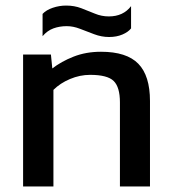

<svg xmlns="http://www.w3.org/2000/svg" viewBox="-20 -670 618 690"><path d="M372 -537Q345 -537 318.5 -547Q292 -557 267.5 -566.5Q243 -576 220 -576Q194 -576 172 -568Q150 -560 133 -540V-620Q146 -634 169.5 -642Q193 -650 218 -650Q247 -650 272 -640.5Q297 -631 321 -621Q345 -611 371 -611Q423 -611 451 -648V-568Q441 -555 420 -546Q399 -537 372 -537ZM63 0V-474H163L168 -424Q200 -449 244.5 -466.5Q289 -484 343 -484Q435 -484 477 -441Q519 -398 519 -307V0H411V-302Q411 -357 388.5 -379Q366 -401 304 -401Q267 -401 231.5 -386Q196 -371 172 -347V0Z"/></svg>

Font: Kanit
Style: Regular
Weight: 400
Designer: Katatrad Team
Foundry: CadsonDemak
Version: Version 2.000; ttfautohint (v1.8.3)